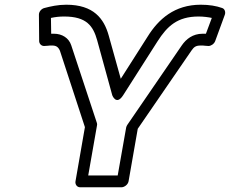

<svg xmlns="http://www.w3.org/2000/svg" viewBox="-20 -769 975 814"><path d="M196 -693C215 -697 231 -699 252 -699C347 -699 375 -659 392 -598L456 -365C456 -365 473 -320 502 -365L648 -594C689 -658 732 -699 822 -699C843 -699 864 -696 878 -693L853 -626H848H839C797 -626 769 -603 751 -577L520 -240C518 -237 516 -233 515 -229L479 -25H354L391 -236C392 -240 392 -244 391 -247L282 -577C272 -608 243 -626 209 -626H200H197ZM168 -735C156 -732 145 -720 145 -707L146 -595C146 -585 154 -574 167 -574C179 -574 187 -576 192 -576H201C218 -576 227 -570 234 -554L340 -230L300 0C298 11 305 25 320 25H495C506 25 522 15 525 0L564 -223L792 -555C802 -569 809 -576 831 -576H840C845 -576 853 -574 864 -574C874 -574 887 -582 892 -594L933 -706C937 -716 934 -731 922 -735C897 -744 867 -749 831 -749C720 -749 652 -688 606 -614L492 -435L441 -618C421 -690 377 -749 261 -749C225 -749 195 -742 168 -735Z"/></svg>

Font: Asimov
Style: XWidOuIt
Weight: 500
Designer: Google
Version: Version 2.000980; 2014